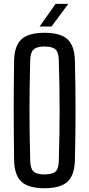

<svg xmlns="http://www.w3.org/2000/svg" viewBox="-20 -979 468 1006"><path d="M213.3 7.2Q129.5 7.2 92.4 -27Q55.2 -61.1 53.9 -139.7Q52.9 -214.1 52.4 -277.9Q51.9 -341.8 51.9 -402.1Q51.9 -462.4 52.4 -525.3Q52.9 -588.2 53.9 -660.1Q55.2 -739 92.4 -773.1Q129.5 -807.2 213.3 -807.2Q296.7 -807.2 333.7 -773.1Q370.6 -739 372.5 -660.1Q374.2 -588.1 375 -525.2Q375.8 -462.3 375.8 -401.9Q375.8 -341.6 375 -277.8Q374.2 -214 372.5 -139.7Q370.6 -61.1 333.7 -27Q296.7 7.2 213.3 7.2ZM213.3 -65.1Q255.1 -65.1 271.3 -80.4Q287.6 -95.7 288.1 -136.5Q290.2 -212.2 291.3 -276Q292.4 -339.7 292.4 -399.7Q292.4 -459.7 291.3 -523.7Q290.2 -587.7 288.1 -663.3Q287.6 -704 271.3 -719.6Q255.1 -735.3 213.3 -735.3Q172 -735.3 155.7 -719.6Q139.3 -704 138.3 -663.3Q136.2 -589.3 135.4 -526.1Q134.5 -462.8 134.5 -402.9Q134.5 -342.9 135.4 -278.3Q136.2 -213.8 138.3 -136.5Q139.3 -95.7 155.7 -80.4Q172 -65.1 213.3 -65.1ZM187.4 -840 271.3 -958.7H337.9L249.8 -840Z"/></svg>

Font: Big Shoulders Text SC Thin
Style: Regular
Weight: 100
Designer: Patric King
Foundry: XO Type Co
Version: Version 2.002